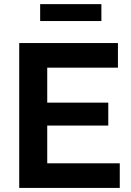

<svg xmlns="http://www.w3.org/2000/svg" viewBox="-20 -921 641 941"><path d="M567 -120.6V0H74.2V-710H558V-589.4H211.5V-418H510.7V-305.6H211.5V-120.6ZM176.8 -817.9V-900.7H476.9V-817.9Z"/></svg>

Font: Raleway Thin
Style: Regular
Weight: 100
Designer: Matt McInerney, Pablo Impallari, Rodrigo Fuenzalida
Foundry: Matt McInerney, Pablo Impallari, Rodrigo Fuenzalida
Version: Version 4.026